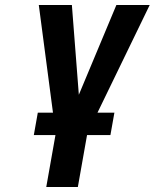

<svg xmlns="http://www.w3.org/2000/svg" viewBox="-20 -548 622 772"><path d="M424 -5 440 -95H372L582 -528H448L297 -167L269 -528H136L193 -95H132L116 -5H203L166 204H293L330 -5Z"/></svg>

Font: Asimov
Style: NarIt
Weight: 500
Designer: Google
Version: Version 2.000980; 2014